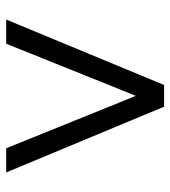

<svg xmlns="http://www.w3.org/2000/svg" viewBox="15 -564 549 619"><g transform="rotate(-90 289.5 -254.5)"><path d="M325 0H255L43 -509H121L290 -91L458 -509H536Z"/></g></svg>

Font: SUIT Variable
Style: Regular
Weight: 400
Designer: Sunn Youn; Korean Glyphs from Source Han Sans (Sandoll Communications; Soo-young Jang, Joo-yeon Kang)
Foundry: Sunn
Version: Version 1.150;FEAKit 1.0